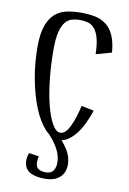

<svg xmlns="http://www.w3.org/2000/svg" viewBox="-99 -745 701 1040"><g transform="rotate(10 251.5 -225.0)"><path d="M60 0ZM420 -174Q406 -132 389 -97.5Q372 -63 351.5 -38Q331 -13 308.5 1Q286 15 262 15Q220 15 183 -26Q146 -67 119 -134Q92 -201 76 -286.5Q60 -372 60 -462Q60 -535 76 -579Q92 -623 119.5 -646.5Q147 -670 184 -677.5Q221 -685 262 -685Q301 -685 335.5 -678.5Q370 -672 397 -652.5Q424 -633 441 -597Q458 -561 463 -501L377 -477Q376 -532 366.5 -565.5Q357 -599 341.5 -616.5Q326 -634 305.5 -639.5Q285 -645 262 -645Q239 -645 218 -639Q197 -633 181.5 -614Q166 -595 157 -559Q148 -523 148 -462Q148 -379 156.5 -300.5Q165 -222 180.5 -160.5Q196 -99 217 -62Q238 -25 262 -25Q290 -25 312.5 -70.5Q335 -116 351 -188ZM241 -23Q284 18 308.5 57Q333 96 333 138Q333 183 304.5 209Q276 235 221 235Q198 235 177 231Q156 227 140.5 218Q125 209 116 193.5Q107 178 107 155Q107 135 115 113L170 121Q168 131 167 139.5Q166 148 166 155Q166 181 182 190.5Q198 200 221 200Q251 200 263 182Q275 164 275 138Q275 101 256 65Q237 29 205 -5Z"/></g></svg>

Font: Combo
Style: Regular
Weight: 400
Designer: Eduardo Rodriguez Tunni
Foundry: Eduardo Rodriguez Tunni
Version: Version 1.001